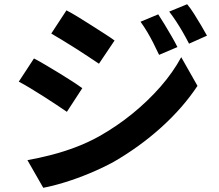

<svg xmlns="http://www.w3.org/2000/svg" viewBox="-20 -836 1040 910"><path d="M730 -768Q744 -747 760.5 -719.5Q777 -692 793 -664.5Q809 -637 821 -613L734 -576Q719 -608 706 -633.5Q693 -659 678.5 -683.5Q664 -708 646 -733ZM867 -816Q883 -797 900 -770Q917 -743 933 -716Q949 -689 961 -667L876 -629Q860 -660 845.5 -685Q831 -710 816 -733Q801 -756 782 -781ZM295 -787Q320 -774 351 -755Q382 -736 414 -715.5Q446 -695 475 -676.5Q504 -658 523 -644L449 -534Q428 -548 399.5 -567Q371 -586 339.5 -606Q308 -626 277.5 -644.5Q247 -663 223 -677ZM110 -77Q166 -87 224 -102Q282 -117 339 -138.5Q396 -160 450 -190Q535 -238 608.5 -298Q682 -358 741 -425.5Q800 -493 839 -565L916 -429Q847 -325 744.5 -232.5Q642 -140 519 -69Q468 -41 407 -15.5Q346 10 287.5 28Q229 46 185 54ZM141 -559Q166 -546 198 -527Q230 -508 262 -488.5Q294 -469 322.5 -450.5Q351 -432 370 -418L297 -306Q275 -321 246.5 -340Q218 -359 186.5 -379Q155 -399 124.5 -417.5Q94 -436 69 -449Z"/></svg>

Font: Noto Sans SC Thin
Style: Bold
Weight: 700
Version: Version 2.004-H2;hotconv 1.0.118;makeotfexe 2.5.65603